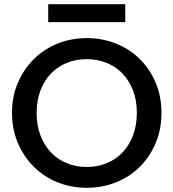

<svg xmlns="http://www.w3.org/2000/svg" viewBox="-20 -885 824 912"><path d="M747 -349Q747 -271 719.5 -205.5Q692 -140 644 -92.5Q596 -45 531 -19Q466 7 392 7Q318 7 253.5 -19Q189 -45 141 -92.5Q93 -140 65 -205.5Q37 -271 37 -349Q37 -427 65 -492Q93 -557 141 -604.5Q189 -652 253.5 -678Q318 -704 392 -704Q466 -704 531 -678Q596 -652 644 -604.5Q692 -557 719.5 -492Q747 -427 747 -349ZM154 -349Q154 -290 172 -242.5Q190 -195 221.5 -161.5Q253 -128 296.5 -110Q340 -92 392 -92Q444 -92 487.5 -110Q531 -128 562.5 -161.5Q594 -195 612 -242.5Q630 -290 630 -349Q630 -408 612 -455Q594 -502 562.5 -535Q531 -568 487.5 -586Q444 -604 392 -604Q340 -604 296.5 -586Q253 -568 221.5 -535Q190 -502 172 -455Q154 -408 154 -349ZM209 -865H575V-780H209Z"/></svg>

Font: SVN-Poppins Medium
Style: Regular
Weight: 500
Designer: Ninad Kale (Devanagari), Jonny Pinhorn (Latin)
Foundry: Indian Type Foundry
Version: Version 3.002 2017; ttfautohint (v1.8.3)